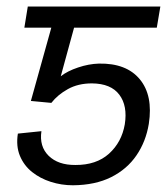

<svg xmlns="http://www.w3.org/2000/svg" viewBox="-20 -548 504 577"><path d="M134.3 -238.8 72.8 -244.6 151.9 -528.3H461.9L451.2 -464.8H202.6L162.6 -318.8Q182.6 -334.5 214.6 -345.2Q246.6 -356 277.3 -356.9Q359.9 -358.4 400.1 -309.8Q440.4 -261.2 427.2 -175.8Q418.5 -122.6 390.1 -81.1Q361.8 -39.6 314 -15.6Q266.1 8.3 199.2 8.8Q164.6 8.8 132.6 -1.5Q100.6 -11.7 76.2 -31.2Q51.8 -50.8 39.8 -79.8Q27.8 -108.9 33.7 -146.5L104.5 -153.8Q97.7 -107.9 126.2 -79.8Q154.8 -51.8 206.5 -52.2Q269.5 -51.8 307.6 -86.2Q345.7 -120.6 355 -174.3Q363.8 -230 338.6 -263.4Q313.5 -296.9 256.3 -297.4Q214.8 -297.4 184.1 -280.3Q153.3 -263.2 134.3 -238.8ZM202.1 -528.3 191.9 -464.8H53.2L63.5 -528.3Z"/></svg>

Font: Inter Tight Light
Style: Italic
Weight: 300
Italic angle: -9.39999°
Designer: Rasmus Andersson
Foundry: rsms
Version: Version 3.004